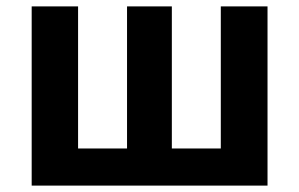

<svg xmlns="http://www.w3.org/2000/svg" viewBox="-20 -580 935 600"><path d="M79 0H816V-560H670V-116H517V-560H377V-116H224V-560H79Z"/></svg>

Font: Noto Sans Mono CJK HK
Style: Bold
Weight: 700
Designer: Ryoko NISHIZUKA 西塚涼子 (kana, bopomofo & ideographs); Paul D. Hunt (Latin, Greek & Cyrillic); Sandoll Communications 산돌커뮤니
Foundry: Adobe
Version: Version 2.004;hotconv 1.0.118;makeotfexe 2.5.65603